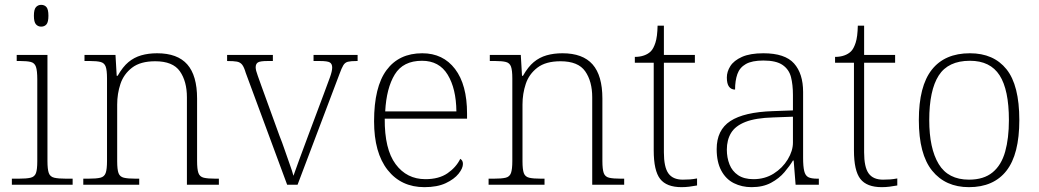

<svg xmlns="http://www.w3.org/2000/svg" viewBox="-20 -763 4293 793"><path d="M29 0V-25H56Q90 -25 106.5 -29Q123 -33 128.5 -48Q134 -63 134 -97V-435Q134 -471 128.5 -487Q123 -503 107.5 -507Q92 -511 64 -511H49V-536H176V-98Q176 -64 181.5 -48.5Q187 -33 204 -29Q221 -25 254 -25H280V0ZM150 -653Q137 -653 128.5 -662.5Q120 -672 120 -698Q120 -724 128.5 -733.5Q137 -743 150 -743Q164 -743 172 -733.5Q180 -724 180 -698Q180 -672 172 -662.5Q164 -653 150 -653Z M324 0V-25H344Q378 -25 394.5 -29Q411 -33 416.5 -48.5Q422 -64 422 -98V-439Q422 -473 416.5 -488Q411 -503 395.5 -507Q380 -511 352 -511H329V-536H457L462 -450H466Q487 -487 510.5 -506.5Q534 -526 563.5 -534.5Q593 -543 629 -543Q713 -543 753.5 -497Q794 -451 794 -356V-98Q794 -64 799.5 -48.5Q805 -33 821.5 -29Q838 -25 871 -25H884V0H752V-361Q752 -427 723 -468.5Q694 -510 621 -510Q560 -510 525.5 -483.5Q491 -457 477.5 -416.5Q464 -376 464 -331V-97Q464 -63 469.5 -48Q475 -33 491.5 -29Q508 -25 541 -25H555V0Z M995 -462Q988 -486 980 -496Q972 -506 958.5 -508.5Q945 -511 918 -511V-536H1107V-511H1085Q1054 -511 1045 -505Q1036 -499 1036 -485Q1036 -473 1044.5 -450.5Q1053 -428 1060 -407L1134 -203Q1145 -176 1156 -143.5Q1167 -111 1177 -83.5Q1187 -56 1192 -37Q1199 -56 1214.5 -99.5Q1230 -143 1254 -206L1317 -374Q1333 -417 1342.5 -443Q1352 -469 1352 -484Q1352 -499 1342.5 -505Q1333 -511 1301 -511H1275V-536H1457V-511H1453Q1429 -511 1417 -508Q1405 -505 1398 -493.5Q1391 -482 1382 -457L1209 0H1166Z M1733 10Q1637 10 1581 -61Q1525 -132 1525 -262Q1525 -404 1576.5 -473.5Q1628 -543 1724 -543Q1810 -543 1859.5 -478Q1909 -413 1909 -294V-273H1569Q1568 -147 1614 -85Q1660 -23 1737 -23Q1793 -23 1828.5 -47.5Q1864 -72 1881 -107Q1886 -104 1889 -99Q1892 -94 1892 -86Q1892 -68 1874 -45.5Q1856 -23 1821 -6.5Q1786 10 1733 10ZM1865 -303Q1864 -397 1829 -454.5Q1794 -512 1723 -512Q1645 -512 1610.5 -455.5Q1576 -399 1571 -303Z M1998 0V-25H2018Q2052 -25 2068.5 -29Q2085 -33 2090.5 -48.5Q2096 -64 2096 -98V-439Q2096 -473 2090.5 -488Q2085 -503 2069.5 -507Q2054 -511 2026 -511H2003V-536H2131L2136 -450H2140Q2161 -487 2184.5 -506.5Q2208 -526 2237.5 -534.5Q2267 -543 2303 -543Q2387 -543 2427.5 -497Q2468 -451 2468 -356V-98Q2468 -64 2473.5 -48.5Q2479 -33 2495.5 -29Q2512 -25 2545 -25H2558V0H2426V-361Q2426 -427 2397 -468.5Q2368 -510 2295 -510Q2234 -510 2199.5 -483.5Q2165 -457 2151.5 -416.5Q2138 -376 2138 -331V-97Q2138 -63 2143.5 -48Q2149 -33 2165.5 -29Q2182 -25 2215 -25H2229V0Z M2795 10Q2733 10 2706.5 -24Q2680 -58 2680 -142V-504H2602V-528Q2623 -528 2640 -534Q2657 -540 2668 -551Q2679 -562 2687 -586.5Q2695 -611 2696 -657H2722V-536H2850V-504H2722V-134Q2722 -73 2740.5 -47Q2759 -21 2800 -21Q2817 -21 2830 -22Q2843 -23 2859 -26V3Q2843 6 2827 8Q2811 10 2795 10Z M3084 10Q3044 10 3011 -6.5Q2978 -23 2959 -58.5Q2940 -94 2940 -147Q2940 -226 2996.5 -263Q3053 -300 3172 -304L3255 -307V-371Q3255 -413 3247 -444.5Q3239 -476 3212.5 -494.5Q3186 -513 3133 -513Q3086 -513 3060.5 -498.5Q3035 -484 3025.5 -457Q3016 -430 3016 -393Q3000 -393 2991 -405Q2982 -417 2982 -443Q2982 -467 2996.5 -490Q3011 -513 3044.5 -528Q3078 -543 3133 -543Q3222 -543 3259.5 -501Q3297 -459 3297 -383V-111Q3297 -76 3301.5 -57Q3306 -38 3318 -31.5Q3330 -25 3356 -25H3362V0H3266L3258 -100H3255Q3242 -78 3220 -52Q3198 -26 3164.5 -8Q3131 10 3084 10ZM3092 -23Q3139 -23 3175.5 -46Q3212 -69 3233.5 -104.5Q3255 -140 3255 -174V-281L3174 -278Q3101 -276 3059 -259.5Q3017 -243 2999.5 -214Q2982 -185 2982 -145Q2982 -112 2993 -84Q3004 -56 3028.5 -39.5Q3053 -23 3092 -23Z M3622 10Q3560 10 3533.5 -24Q3507 -58 3507 -142V-504H3429V-528Q3450 -528 3467 -534Q3484 -540 3495 -551Q3506 -562 3514 -586.5Q3522 -611 3523 -657H3549V-536H3677V-504H3549V-134Q3549 -73 3567.5 -47Q3586 -21 3627 -21Q3644 -21 3657 -22Q3670 -23 3686 -26V3Q3670 6 3654 8Q3638 10 3622 10Z M3982 10Q3885 10 3830 -58Q3775 -126 3775 -267Q3775 -407 3828.5 -475Q3882 -543 3986 -543Q4084 -543 4137 -477Q4190 -411 4190 -267Q4190 -126 4137 -58Q4084 10 3982 10ZM3982 -21Q4043 -21 4079.5 -51Q4116 -81 4131.5 -136.5Q4147 -192 4147 -267Q4147 -392 4108.5 -452Q4070 -512 3986 -512Q3896 -512 3857 -451Q3818 -390 3818 -267Q3818 -150 3857 -85.5Q3896 -21 3982 -21Z"/></svg>

Font: Noto Serif Bengali ExtraLight
Style: Regular
Weight: 250
Version: Version 2.003